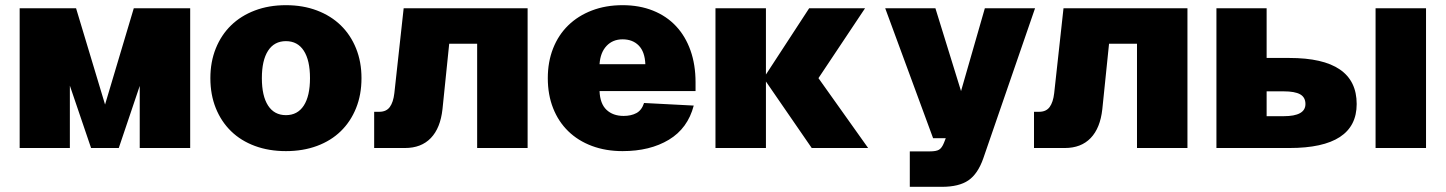

<svg xmlns="http://www.w3.org/2000/svg" viewBox="-20 -572 5587 742"><path d="M56 0V-540H274L386 -168L497 -540H715V0H520V-240L439 0H332L250 -241V0Z M1085 12Q1019 12 965 -8Q911 -28 873 -65Q835 -102 814 -154Q793 -206 793 -270Q793 -333 814 -385Q835 -437 873 -474Q911 -511 965 -531.5Q1019 -552 1085 -552Q1151 -552 1205 -531.5Q1259 -511 1297 -474Q1335 -437 1356 -385Q1377 -333 1377 -270Q1377 -206 1356 -154Q1335 -102 1297 -65Q1259 -28 1205 -8Q1151 12 1085 12ZM1085 -127Q1130 -127 1154 -164Q1178 -201 1178 -270Q1178 -339 1154 -376Q1130 -413 1085 -413Q1040 -413 1016 -376Q992 -339 992 -270Q992 -201 1016 -164Q1040 -127 1085 -127Z M1426 0V-140H1446Q1473 -140 1486.5 -158.5Q1500 -177 1504 -212L1540 -540H2019V0H1824V-403H1716L1690 -150Q1682 -77 1645 -38.5Q1608 0 1545 0Z M2386 12Q2321 12 2267.5 -8Q2214 -28 2176 -65Q2138 -102 2117.5 -154Q2097 -206 2097 -270Q2097 -333 2117.5 -385Q2138 -437 2176 -474Q2214 -511 2267.5 -531.5Q2321 -552 2386 -552Q2451 -552 2503.5 -531Q2556 -510 2592.5 -471Q2629 -432 2648.5 -377Q2668 -322 2668 -254V-220H2297Q2299 -171 2324 -147.5Q2349 -124 2390 -124Q2419 -124 2439.5 -135Q2460 -146 2469 -174L2661 -164Q2638 -76 2565 -32Q2492 12 2386 12ZM2474 -324Q2472 -372 2448.5 -396Q2425 -420 2386 -420Q2348 -420 2324 -394.5Q2300 -369 2297 -324Z M3117 0 2940 -257V0H2745V-540H2940V-284L3107 -540H3323L3143 -270L3335 0Z M3496 150V13H3574Q3598 13 3609 6.5Q3620 0 3628 -20L3635 -38H3586L3401 -540H3595L3694 -220L3786 -540H3980L3780 40Q3759 100 3722.5 125Q3686 150 3620 150Z M3976 0V-140H3996Q4023 -140 4036.5 -158.5Q4050 -177 4054 -212L4090 -540H4569V0H4374V-403H4266L4240 -150Q4232 -77 4195 -38.5Q4158 0 4095 0Z M5296 0V-540H5491V0ZM4681 0V-540H4875V-348H4963Q5223 -348 5223 -170Q5223 0 4963 0ZM4875 -123H4941Q5025 -123 5025 -170Q5025 -196 5004.5 -207.5Q4984 -219 4941 -219H4875Z"/></svg>

Font: Geist Black
Style: Regular
Weight: 400
Designer: Basement.studio, Andrés Briganti, Mateo Zaragoza
Foundry: Basement.studio, Vercel, Andrés Briganti, Guido Ferreyra, Mateo Zaragoza
Version: Version 1.401